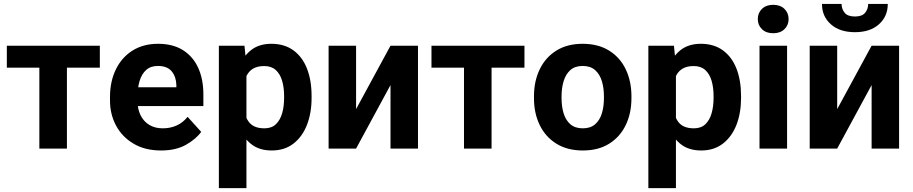

<svg xmlns="http://www.w3.org/2000/svg" viewBox="-20 -763 4691 986"><path d="M323.7 -528.3V0H182.1V-528.3ZM492.7 -528.3V-415.5H15.1V-528.3Z M807.1 9.8Q725.1 9.8 666.3 -24.9Q607.4 -59.6 576.2 -117.7Q544.9 -175.8 544.9 -246.1V-265.1Q544.9 -344.7 575 -406.5Q605 -468.3 660.4 -503.2Q715.8 -538.1 791.5 -538.1Q867.7 -538.1 919.4 -505.6Q971.2 -473.1 997.8 -414.8Q1024.4 -356.4 1024.4 -278.3V-218.3H605.5V-314.9H885.7V-325.7Q884.8 -368.2 862.1 -396.2Q839.4 -424.3 790.5 -424.3Q753.4 -424.3 730.5 -403.6Q707.5 -382.8 696.8 -346.9Q686 -311 686 -265.1V-246.1Q686 -204.1 701.4 -172.1Q716.8 -140.1 745.9 -122.1Q774.9 -104 815.9 -104Q855 -104 887.5 -118.7Q919.9 -133.3 943.4 -163.1L1013.2 -85.9Q987.8 -49.8 936 -20Q884.3 9.8 807.1 9.8Z M1245.6 -426.8V203.1H1104V-528.3H1235.4ZM1580.1 -270V-259.8Q1580.1 -182.6 1556.4 -121.8Q1532.7 -61 1487.1 -25.6Q1441.4 9.8 1375 9.8Q1309.6 9.8 1267.6 -24.9Q1225.6 -59.6 1202.1 -118.7Q1178.7 -177.7 1168.9 -251V-271.5Q1178.7 -348.6 1201.9 -408.9Q1225.1 -469.2 1266.8 -503.7Q1308.6 -538.1 1373.5 -538.1Q1440.4 -538.1 1486.6 -504.6Q1532.7 -471.2 1556.4 -410.9Q1580.1 -350.6 1580.1 -270ZM1439 -259.8V-270Q1439 -313.5 1428.7 -348.4Q1418.5 -383.3 1396 -403.6Q1373.5 -423.8 1336.9 -423.8Q1298.8 -423.8 1275.6 -408Q1252.4 -392.1 1241.2 -362.5Q1230 -333 1228 -292V-230Q1231.4 -175.3 1255.9 -139.6Q1280.3 -104 1337.9 -104Q1375 -104 1397 -125.2Q1418.9 -146.5 1429 -181.6Q1439 -216.8 1439 -259.8Z M1808.6 -202.6 1985.4 -528.3H2126.5V0H1985.4V-326.2L1808.6 0H1667.5V-528.3H1808.6Z M2504.4 -528.3V0H2362.8V-528.3ZM2673.3 -528.3V-415.5H2195.8V-528.3Z M2722.2 -258.8V-269Q2722.2 -345.7 2751.5 -406.7Q2780.8 -467.8 2836.7 -502.9Q2892.6 -538.1 2972.2 -538.1Q3052.2 -538.1 3108.4 -502.9Q3164.6 -467.8 3193.6 -406.7Q3222.7 -345.7 3222.7 -269V-258.8Q3222.7 -181.6 3193.6 -121.1Q3164.6 -60.5 3108.9 -25.4Q3053.2 9.8 2973.1 9.8Q2893.1 9.8 2836.9 -25.4Q2780.8 -60.5 2751.5 -121.1Q2722.2 -181.6 2722.2 -258.8ZM2863.8 -269V-258.8Q2863.8 -215.8 2874.5 -180.7Q2885.3 -145.5 2909.2 -124.8Q2933.1 -104 2973.1 -104Q3012.2 -104 3036.1 -124.8Q3060.1 -145.5 3070.8 -180.7Q3081.5 -215.8 3081.5 -258.8V-269Q3081.5 -311 3070.8 -346.4Q3060.1 -381.8 3036.1 -403.1Q3012.2 -424.3 2972.2 -424.3Q2932.6 -424.3 2908.9 -403.1Q2885.3 -381.8 2874.5 -346.4Q2863.8 -311 2863.8 -269Z M3451.2 -426.8V203.1H3309.6V-528.3H3440.9ZM3785.6 -270V-259.8Q3785.6 -182.6 3762 -121.8Q3738.3 -61 3692.6 -25.6Q3647 9.8 3580.6 9.8Q3515.1 9.8 3473.1 -24.9Q3431.2 -59.6 3407.7 -118.7Q3384.3 -177.7 3374.5 -251V-271.5Q3384.3 -348.6 3407.5 -408.9Q3430.7 -469.2 3472.4 -503.7Q3514.2 -538.1 3579.1 -538.1Q3646 -538.1 3692.1 -504.6Q3738.3 -471.2 3762 -410.9Q3785.6 -350.6 3785.6 -270ZM3644.5 -259.8V-270Q3644.5 -313.5 3634.3 -348.4Q3624 -383.3 3601.6 -403.6Q3579.1 -423.8 3542.5 -423.8Q3504.4 -423.8 3481.2 -408Q3458 -392.1 3446.8 -362.5Q3435.5 -333 3433.6 -292V-230Q3437 -175.3 3461.4 -139.6Q3485.8 -104 3543.5 -104Q3580.6 -104 3602.5 -125.2Q3624.5 -146.5 3634.5 -181.6Q3644.5 -216.8 3644.5 -259.8Z M4022 -528.3V0H3880.4V-528.3ZM3871.6 -665Q3871.6 -696.8 3893.1 -717.5Q3914.6 -738.3 3950.7 -738.3Q3986.8 -738.3 4008.3 -717.5Q4029.8 -696.8 4029.8 -665Q4029.8 -633.8 4008.3 -613Q3986.8 -592.3 3950.7 -592.3Q3914.6 -592.3 3893.1 -613Q3871.6 -633.8 3871.6 -665Z M4279.3 -202.6 4456.1 -528.3H4597.2V0H4456.1V-326.2L4279.3 0H4138.2V-528.3H4279.3ZM4438.5 -742.7H4539.1Q4539.1 -678.7 4493.7 -638.2Q4448.2 -597.7 4370.6 -597.7Q4292.5 -597.7 4246.8 -638.2Q4201.2 -678.7 4201.2 -742.7H4301.8Q4301.8 -717.3 4317.4 -697.8Q4333 -678.2 4370.6 -678.2Q4407.7 -678.2 4423.1 -697.8Q4438.5 -717.3 4438.5 -742.7Z"/></svg>

Font: RobotoDEMO
Style: Regular
Weight: 400
Designer: Christian Robertson
Foundry: Google
Version: Version 2.136